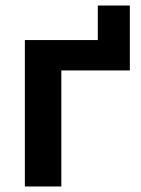

<svg xmlns="http://www.w3.org/2000/svg" viewBox="-20 -675 510 695"><path d="M70 -530H334V-655H450V-420H202V0H70Z"/></svg>

Font: Golos Text DemiBold
Style: Regular
Weight: 600
Designer: A.Korolkova, Vitaly Kuzmin
Foundry: ParaType Ltd
Version: Version 2.002